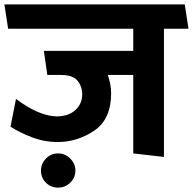

<svg xmlns="http://www.w3.org/2000/svg" viewBox="-31 -700 880 876"><path d="M577 0V-358H461Q467 -340 471.5 -319Q476 -298 476 -275Q476 -156 399 -104Q322 -52 232 -52Q171 -52 114 -74Q57 -96 17 -122L42 -249Q90 -212 137.5 -191Q185 -170 227 -169Q281 -169 312.5 -197.5Q344 -226 344 -269Q344 -306 322.5 -332Q301 -358 247 -358H185L169 -468H577V-569H6L-11 -680H812L829 -569H717V16ZM234 156Q201 156 178.5 133.5Q156 111 156 78Q156 47 178.5 23.5Q201 0 234 0Q266 0 289.5 23.5Q313 47 313 78Q313 111 289.5 133.5Q266 156 234 156Z"/></svg>

Font: Palanquin
Style: Bold
Weight: 700
Designer: Pria Ravichandran
Version: Version 1.0.4